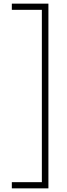

<svg xmlns="http://www.w3.org/2000/svg" viewBox="-20 -819 366 1055"><path d="M45 182V216H246V-799H45V-765H210V182Z"/></svg>

Font: Noto Sans Sinhala UI ExtraLight
Style: Regular
Weight: 200
Designer: Jelle Bosma - Monotype Design Team
Foundry: Monotype Imaging Inc.
Version: Version 2.006